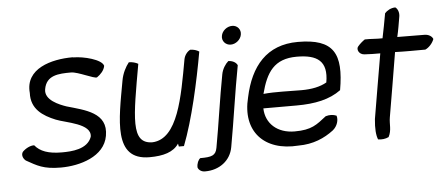

<svg xmlns="http://www.w3.org/2000/svg" viewBox="-50 -745 2265 972"><g transform="rotate(-5 1082.5 -258.5)"><path d="M46 -67C36 -55 39 -35 56 -21C110 9 141 30 230 30C327 30 453 -6 471 -110C492 -227 377 -249 285 -276C250 -288 175 -317 185 -372C197 -442 259 -445 323 -445C358 -445 438 -403 452 -409C471 -422 489 -441 493 -464C485 -497 393 -520 342 -520L337 -521C230 -521 94 -485 106 -360C102 -278 161 -240 225 -214C273 -194 406 -179 394 -112C372 -50 291 -46 241 -46C173 -46 131 -62 105 -94C87 -95 63 -84 46 -67Z M579 -382C544 -186 496 17 682 17C752 17 804 2 831 -39L834 -24H860C911 -155 952 -342 979 -494C967 -502 951 -507 934 -507C919 -500 905 -482 901 -462C867 -274 833 -63 703 -57C591 -58 619 -192 666 -459C654 -466 637 -471 619 -471C602 -450 585 -417 579 -382Z M919 90C923 103 938 114 957 113C1027 113 1086 71 1098 2C1123 -135 1141 -271 1167 -408C1161 -422 1143 -433 1121 -433C1106 -420 1090 -396 1085 -369C1062 -249 1045 -120 1023 -1C1016 38 995 44 937 44C927 51 918 70 919 90ZM1100 -563C1095 -537 1115 -515 1141 -515C1167 -515 1192 -536 1196 -561C1201 -587 1182 -609 1156 -609C1129 -609 1104 -588 1100 -563Z M1205 -242C1162 -72 1263 37 1438 24C1513 24 1571 -2 1617 -37C1642 -57 1650 -89 1643 -110C1626 -117 1608 -118 1588 -112C1538 -73 1512 -49 1425 -49C1337 -49 1279 -102 1277 -179H1446C1541 -179 1615 -195 1672 -237C1704 -421 1663 -499 1480 -499C1321 -499 1238 -397 1205 -242ZM1284 -252C1312 -360 1353 -425 1468 -425C1572 -425 1625 -390 1606 -282C1573 -263 1530 -254 1477 -254C1414 -254 1345 -258 1284 -252Z M1783 -450C1771 -437 1782 -409 1810 -407C1839 -405 1862 -405 1891 -405C1871 -294 1854 -184 1835 -76C1830 -28 1833 7 1842 28C1861 31 1879 29 1896 21C1914 -13 1905 -44 1911 -78C1930 -184 1947 -295 1966 -405C2016 -403 2069 -404 2120 -404C2138 -412 2157 -432 2165 -454C2160 -468 2143 -479 2122 -479C2075 -479 2030 -480 1984 -480C1992 -514 1997 -546 2003 -581C2007 -602 1999 -622 1987 -630C1965 -630 1944 -618 1933 -605C1925 -561 1918 -522 1909 -480C1877 -479 1851 -483 1819 -482C1807 -474 1794 -463 1783 -450Z"/></g></svg>

Font: Snowfall
Style: Obl
Weight: 400
Designer: Jasper
Foundry: Cannot Into Space Fonts
Version: Version 0.9